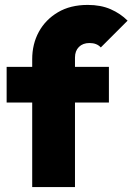

<svg xmlns="http://www.w3.org/2000/svg" viewBox="-20 -761 539 781"><path d="M111 0V-520Q111 -582 138 -631.5Q165 -681 215.5 -711Q266 -741 337 -741Q390 -741 430 -723.5Q470 -706 499 -677L390 -568Q382 -577 370.5 -581.5Q359 -586 344 -586Q317 -586 301 -570Q285 -554 285 -527V0ZM7 -344V-489H423V-344Z"/></svg>

Font: Outfit ExtraBold
Style: Regular
Weight: 800
Designer: Rodrigo Fuenzalida
Foundry: fragTYPE
Version: Version 1.100;gftools[0.9.27]